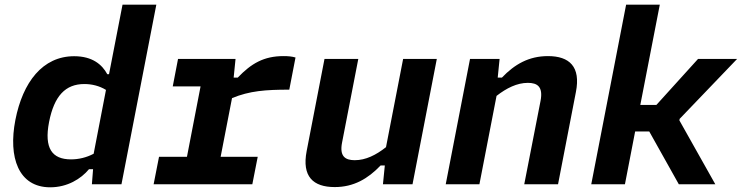

<svg xmlns="http://www.w3.org/2000/svg" viewBox="-20 -785 3160 818"><path d="M45.5 -274C14.5 -114.5 58.5 13 194 13C267 13 325 -23 359 -64H376.5L371.5 0H497.5L646 -765H502L444.5 -469H437C415 -510 373.5 -545.5 296 -545.5C161.5 -545.5 77 -435 45.5 -274ZM189 -265C211 -377 259 -427 339.5 -427C370.5 -427 403 -419.5 431.5 -402L379 -130C348 -113.5 314.5 -106 282.5 -106C201.5 -106 167.5 -153.5 189 -265Z M983.5 -534H738.5L716 -417H834.5L776.5 -117H657.5L634.5 0H1055L1078 -117H920L968.5 -367C1043.5 -398 1111.5 -403 1212.5 -403L1239 -540C1224 -544.5 1208 -546 1188 -546C1104 -546 1050.5 -514.5 993 -454.5H975.5Z M1362.5 -534 1286.5 -141.5C1265.5 -33 1314 12 1406 12C1487 12 1547.5 -23.5 1601.5 -80H1619.5L1611.5 0H1737.5L1841 -534H1697.5L1624.5 -158C1582 -124.5 1538 -102.5 1491.5 -102.5C1451 -102.5 1425.5 -118.5 1437.5 -178.5L1506.5 -534Z M2357.5 0 2433.5 -392.5C2455 -501 2406 -546 2314.5 -546C2233 -546 2172.5 -511 2118.5 -454.5H2100.5L2108.5 -534H1982.5L1879 0H2022.5L2095.5 -376.5C2138 -409.5 2182.5 -432 2229 -432C2269.5 -432 2294.5 -415.5 2283 -355.5L2213.5 0Z M2642.5 0 2686 -225H2746L2872 0H3027.5L2874.5 -272L2875.5 -278.5L3120.5 -534H2954L2776.5 -338H2708L2791 -765H2647.5L2499 0Z"/></svg>

Font: Monaspace Neon
Style: Bold Italic
Weight: 700
Italic angle: -11°
Designer: Riley Cran & the Lettermatic Team
Foundry: Lettermatic
Version: Version 1.200 (Monaspace Neon)